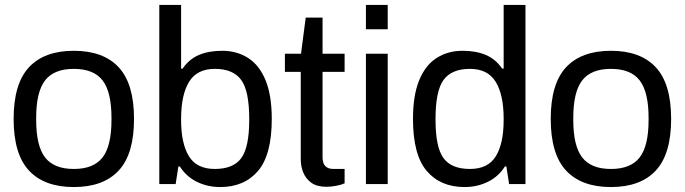

<svg xmlns="http://www.w3.org/2000/svg" viewBox="-20 -743 2764 775"><path d="M278 12Q159 12 97 -54.5Q35 -121 35 -263Q35 -405 97 -471.5Q159 -538 278 -538Q397 -538 459 -471.5Q521 -405 521 -263Q521 -121 459 -54.5Q397 12 278 12ZM278 -61Q358 -61 394 -107.5Q430 -154 430 -259V-267Q430 -372 394 -418.5Q358 -465 278 -465Q198 -465 162 -418.5Q126 -372 126 -267V-259Q126 -154 162 -107.5Q198 -61 278 -61Z M869 12Q818 12 775 -9Q732 -30 706 -71H700L689 0H623V-723H711V-466H717Q743 -504 782.5 -521Q822 -538 877 -538Q936 -538 981.5 -509Q1027 -480 1052 -419Q1077 -358 1077 -263Q1077 -118 1021.5 -53Q966 12 869 12ZM847 -61Q922 -61 954 -105Q986 -149 986 -259V-263Q986 -376 953.5 -420.5Q921 -465 847 -465Q775 -465 743 -412.5Q711 -360 711 -263V-259Q711 -164 742.5 -112.5Q774 -61 847 -61Z M1298 11Q1259 11 1236.5 -5.5Q1214 -22 1204 -47Q1194 -72 1194 -100V-453H1130V-526H1195L1214 -672H1282V-526H1371V-453H1282V-108Q1282 -61 1326 -61H1371V-3Q1358 3 1337 7Q1316 11 1298 11Z M1457 0V-526H1545V0ZM1457 -625V-723H1545V-625Z M1855 12Q1758 12 1702.5 -53Q1647 -118 1647 -263Q1647 -358 1672 -419Q1697 -480 1742.5 -509Q1788 -538 1847 -538Q1902 -538 1941.5 -521Q1981 -504 2007 -466H2013V-723H2101V0H2035L2024 -71H2018Q1992 -30 1949 -9Q1906 12 1855 12ZM1877 -61Q1950 -61 1981.5 -112.5Q2013 -164 2013 -259V-263Q2013 -360 1981 -412.5Q1949 -465 1877 -465Q1803 -465 1770.5 -420.5Q1738 -376 1738 -263V-259Q1738 -149 1770 -105Q1802 -61 1877 -61Z M2446 12Q2327 12 2265 -54.5Q2203 -121 2203 -263Q2203 -405 2265 -471.5Q2327 -538 2446 -538Q2565 -538 2627 -471.5Q2689 -405 2689 -263Q2689 -121 2627 -54.5Q2565 12 2446 12ZM2446 -61Q2526 -61 2562 -107.5Q2598 -154 2598 -259V-267Q2598 -372 2562 -418.5Q2526 -465 2446 -465Q2366 -465 2330 -418.5Q2294 -372 2294 -267V-259Q2294 -154 2330 -107.5Q2366 -61 2446 -61Z"/></svg>

Font: Archivo VF Beta
Style: Regular
Weight: 400
Designer: Hector Gatti
Foundry: Omnibus-Type
Version: Version 1.002